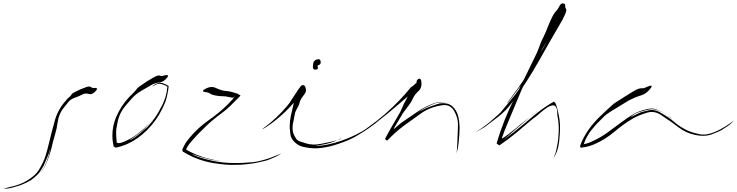

<svg xmlns="http://www.w3.org/2000/svg" viewBox="-219 -936 4532 1180"><path d="M361.3 -395.5Q377 -396.5 377 -390.6Q377 -384.8 373 -380.9Q350.6 -352.5 328.1 -358.4Q304.7 -365.2 288.1 -355.5Q265.6 -343.8 242.2 -335.9Q218.8 -328.1 204.1 -312.5Q187.5 -293 183.6 -287.1Q178.7 -281.2 164.1 -262.7Q141.6 -228.5 135.7 -186.5Q129.9 -143.6 118.2 -105.5Q106.4 -67.4 97.7 -27.3Q87.9 11.7 73.2 48.8Q60.5 82 44.9 105.5Q29.3 128.9 28.3 128.9Q29.3 128.9 44.9 103.5Q60.5 77.1 68.4 54.7Q84 11.7 85.9 -3.9Q87.9 -19.5 88.9 -18.6Q86.9 -19.5 84 -3.9Q81.1 11.7 48.8 83Q30.3 117.2 13.7 134.8Q-2.9 152.3 -28.3 170.9Q-46.9 182.6 -72.3 193.4Q-96.7 205.1 -142.6 216.8Q-166 222.7 -182.6 223.6Q-199.2 223.6 -199.2 223.6Q-199.2 223.6 -186.5 220.7Q-173.8 216.8 -145.5 210Q-136.7 209 -123 204.1Q-108.4 200.2 -91.8 193.4Q-59.6 180.7 -25.4 155.3Q9.8 130.9 29.3 91.8Q48.8 58.6 60.5 22.5Q72.3 -14.6 81.1 -52.7Q97.7 -123 117.2 -192.4Q135.7 -261.7 184.6 -316.4Q193.4 -328.1 205.1 -337.9Q215.8 -346.7 218.8 -352.5Q225.6 -363.3 238.3 -369.1Q251 -375 274.4 -386.7Q317.4 -404.3 327.1 -404.3Q336.9 -404.3 340.8 -400.4Q343.8 -398.4 347.7 -396.5Q351.6 -394.5 361.3 -395.5Q361.3 -395.5 349.6 -382.8Q337.9 -370.1 330.1 -361.3Q330.1 -361.3 361.3 -395.5Z M791 -472.7Q800.8 -474.6 806.6 -474.6Q812.5 -474.6 813.5 -471.7Q813.5 -465.8 809.6 -460.9Q789.1 -432.6 761.7 -429.7Q733.4 -426.8 707 -411.1Q679.7 -395.5 649.4 -377.9Q618.2 -359.4 596.7 -336.9Q574.2 -311.5 567.4 -303.7Q560.5 -295.9 541 -272.5Q523.4 -247.1 513.7 -220.7Q503.9 -195.3 496.1 -144.5Q494.1 -124 495.1 -103.5Q496.1 -83 498 -62.5Q499 -57.6 507.8 -56.6Q516.6 -55.7 525.4 -58.6Q538.1 -61.5 575.2 -80.1Q611.3 -98.6 644.5 -127.9Q678.7 -155.3 700.2 -182.6Q720.7 -210 721.7 -210Q721.7 -210 699.2 -180.7Q676.8 -150.4 653.3 -130.9Q609.4 -94.7 591.8 -84Q574.2 -74.2 575.2 -73.2Q573.2 -75.2 581.1 -76.2Q587.9 -77.1 612.3 -93.8Q625 -102.5 643.6 -118.2Q662.1 -133.8 688.5 -157.2Q721.7 -195.3 738.3 -219.7Q754.9 -245.1 773.4 -281.2Q780.3 -293 786.1 -307.6Q792 -321.3 797.9 -338.9Q802.7 -355.5 805.7 -372.1Q807.6 -388.7 809.6 -405.3Q806.6 -403.3 799.8 -409.2Q793 -414.1 786.1 -415Q757.8 -427.7 737.3 -415Q717.8 -402.3 717.8 -405.3Q717.8 -405.3 721.7 -408.2Q724.6 -411.1 731.4 -416Q738.3 -420.9 752.9 -425.8Q767.6 -430.7 788.1 -421.9Q793.9 -419.9 800.8 -417Q806.6 -414.1 812.5 -410.2Q814.5 -409.2 814.5 -410.2Q814.5 -411.1 817.4 -405.3Q815.4 -382.8 810.5 -360.4Q806.6 -338.9 799.8 -316.4Q786.1 -279.3 763.7 -240.2Q741.2 -200.2 712.9 -167Q685.5 -134.8 656.2 -110.4Q627 -85.9 595.7 -67.4Q580.1 -58.6 564.5 -51.8Q547.9 -43.9 531.2 -39.1Q521.5 -35.2 511.7 -33.2Q502 -31.2 492.2 -28.3Q487.3 -31.2 493.2 -28.3Q494.1 -27.3 494.1 -27.3Q494.1 -27.3 478.5 -37.1Q477.5 -44.9 476.6 -52.7Q474.6 -61.5 473.6 -69.3Q471.7 -86.9 471.7 -103.5Q471.7 -161.1 494.1 -214.8Q524.4 -286.1 574.2 -338.9Q586.9 -352.5 600.6 -365.2Q614.3 -378.9 619.1 -385.7Q626 -397.5 641.6 -407.2Q656.2 -417 683.6 -435.5Q730.5 -464.8 744.1 -469.7Q757.8 -473.6 763.7 -471.7Q766.6 -469.7 772.5 -468.8Q777.3 -467.8 791 -472.7Q791 -472.7 778.3 -456.1Q764.6 -439.5 756.8 -428.7Q756.8 -428.7 791 -472.7Z M1050.8 -369.1Q1028.3 -371.1 1028.3 -377Q1029.3 -382.8 1036.1 -385.7Q1060.5 -401.4 1083 -401.4Q1096.7 -401.4 1109.4 -394.5Q1142.6 -378.9 1168.9 -377Q1188.5 -376 1208 -370.1Q1226.6 -364.3 1246.1 -358.4Q1248 -352.5 1254.9 -352.5Q1262.7 -352.5 1252 -340.8Q1225.6 -313.5 1198.2 -287.1Q1171.9 -260.7 1140.6 -238.3Q1091.8 -203.1 1046.9 -160.2Q1002 -118.2 961.9 -72.3Q951.2 -60.5 942.4 -48.8Q934.6 -37.1 926.8 -23.4Q925.8 -21.5 925.8 -18.6Q925.8 -15.6 927.7 -14.6Q958 2 988.3 14.6Q1018.6 26.4 1050.8 36.1Q1097.7 48.8 1134.8 52.7Q1172.9 55.7 1172.9 55.7Q1172.9 55.7 1131.8 52.7Q1090.8 49.8 1059.6 41Q999 25.4 978.5 16.6Q959 7.8 958 8.8Q959 5.9 964.8 11.7Q969.7 17.6 1000 28.3Q1015.6 33.2 1041 41Q1066.4 47.9 1104.5 55.7Q1159.2 64.5 1191.4 65.4Q1223.6 66.4 1268.6 65.4Q1298.8 63.5 1336.9 60.5Q1375 56.6 1439.5 35.2Q1470.7 23.4 1492.2 14.6Q1513.7 4.9 1513.7 4.9Q1513.7 3.9 1498 14.6Q1483.4 25.4 1443.4 41Q1420.9 51.8 1371.1 61.5Q1322.3 72.3 1261.7 76.2Q1238.3 77.1 1214.8 77.1Q1205.1 77.1 1195.3 77.1Q1161.1 76.2 1127.9 71.3Q1082 66.4 1043 55.7Q1002.9 44.9 967.8 29.3Q951.2 21.5 936.5 13.7Q920.9 4.9 905.3 -3.9Q901.4 -8.8 902.3 -10.7Q902.3 -12.7 901.4 -17.6Q910.2 -37.1 920.9 -55.7Q932.6 -73.2 946.3 -89.8Q998 -151.4 1063.5 -197.3Q1128.9 -242.2 1183.6 -296.9Q1190.4 -303.7 1197.3 -311.5Q1205.1 -319.3 1210.9 -326.2Q1215.8 -333 1219.7 -338.9Q1223.6 -344.7 1224.6 -348.6Q1225.6 -350.6 1220.7 -342.8Q1214.8 -334 1207 -335.9Q1197.3 -337.9 1186.5 -339.8Q1175.8 -342.8 1166 -343.8Q1147.5 -344.7 1127.9 -345.7Q1108.4 -347.7 1090.8 -352.5Q1079.1 -355.5 1071.3 -361.3Q1062.5 -367.2 1050.8 -369.1Q1050.8 -369.1 1071.3 -377.9Q1091.8 -386.7 1105.5 -392.6Q1105.5 -392.6 1050.8 -369.1Z M1707 -549.8Q1710 -564.5 1729.5 -571.3Q1734.4 -572.3 1738.3 -572.3Q1750 -572.3 1752 -555.7Q1752 -553.7 1752 -552.7Q1752 -540 1741.2 -537.1Q1728.5 -534.2 1734.4 -523.4Q1735.4 -520.5 1734.4 -515.6Q1733.4 -509.8 1725.6 -508.8Q1721.7 -507.8 1718.8 -507.8Q1705.1 -507.8 1704.1 -521.5Q1704.1 -524.4 1704.1 -528.3Q1704.1 -540 1707 -549.8ZM1637.7 -368.2Q1594.7 -308.6 1537.1 -252Q1478.5 -195.3 1414.1 -153.3Q1405.3 -147.5 1396.5 -143.6Q1394.5 -143.6 1394.5 -143.6Q1393.6 -144.5 1412.1 -157.2Q1441.4 -178.7 1476.6 -211.9Q1511.7 -245.1 1541 -279.3Q1546.9 -285.2 1557.6 -299.8Q1568.4 -315.4 1580.1 -334Q1597.7 -360.4 1614.3 -385.7Q1630.9 -410.2 1636.7 -412.1Q1639.6 -413.1 1641.6 -413.1Q1651.4 -413.1 1652.3 -404.3Q1652.3 -402.3 1651.4 -398.4Q1647.5 -380.9 1637.7 -368.2ZM1634.8 -401.4Q1640.6 -412.1 1645.5 -412.1Q1646.5 -412.1 1647.5 -412.1Q1653.3 -410.2 1656.2 -404.3Q1667 -378.9 1656.2 -363.3Q1646.5 -348.6 1632.8 -330.1Q1626 -319.3 1622.1 -304.7Q1619.1 -291 1612.3 -279.3Q1606.4 -267.6 1599.6 -255.9Q1593.8 -243.2 1591.8 -229.5Q1587.9 -205.1 1585.9 -198.2Q1584 -190.4 1580.1 -168.9Q1577.1 -146.5 1581.1 -126Q1585.9 -105.5 1604.5 -79.1Q1612.3 -71.3 1625 -66.4Q1636.7 -62.5 1650.4 -58.6Q1662.1 -54.7 1672.9 -51.8Q1683.6 -48.8 1697.3 -48.8Q1706.1 -45.9 1731.4 -48.8Q1756.8 -51.8 1786.1 -58.6Q1821.3 -65.4 1850.6 -74.2Q1879.9 -82 1878.9 -84Q1877 -85.9 1834 -66.4Q1791 -47.9 1716.8 -41Q1732.4 -39.1 1760.7 -42Q1788.1 -44.9 1839.8 -58.6Q1873 -68.4 1906.2 -81.1Q1939.5 -93.8 1972.7 -110.4Q1990.2 -119.1 2006.8 -128.9Q2022.5 -139.6 2039.1 -149.4Q2046.9 -154.3 2066.4 -169.9Q2085.9 -185.5 2094.7 -183.6Q2094.7 -183.6 2084 -174.8Q2072.3 -166 2047.9 -148.4Q2026.4 -132.8 1977.5 -103.5Q1929.7 -74.2 1860.4 -51.8Q1803.7 -32.2 1752 -26.4Q1735.4 -24.4 1718.8 -24.4Q1681.6 -24.4 1641.6 -34.2Q1613.3 -41 1590.8 -63.5Q1567.4 -85.9 1565.4 -114.3Q1561.5 -137.7 1561.5 -161.1Q1561.5 -192.4 1568.4 -223.6Q1580.1 -278.3 1592.8 -330.1Q1603.5 -372.1 1609.4 -378.9Q1615.2 -385.7 1621.1 -387.7Q1624 -387.7 1627 -390.6Q1629.9 -392.6 1634.8 -401.4Q1634.8 -401.4 1640.6 -383.8Q1646.5 -367.2 1650.4 -355.5Q1650.4 -355.5 1634.8 -401.4Z M2347.7 -436.5Q2356.4 -453.1 2361.3 -452.1Q2362.3 -452.1 2362.3 -452.1Q2367.2 -449.2 2369.1 -442.4Q2377.9 -399.4 2353.5 -377Q2329.1 -354.5 2319.3 -332Q2309.6 -309.6 2294.9 -291Q2280.3 -272.5 2266.6 -252.9Q2253.9 -237.3 2245.1 -219.7Q2235.4 -202.1 2224.6 -185.5Q2208 -159.2 2203.1 -149.4Q2199.2 -139.6 2205.1 -145.5Q2219.7 -159.2 2235.4 -171.9Q2251 -184.6 2267.6 -195.3Q2305.7 -221.7 2344.7 -248Q2382.8 -274.4 2425.8 -292Q2468.8 -313.5 2508.8 -308.6Q2548.8 -304.7 2547.9 -300.8Q2547.9 -306.6 2505.9 -307.6Q2463.9 -308.6 2435.5 -293Q2380.9 -268.6 2365.2 -255.9Q2349.6 -243.2 2348.6 -244.1Q2349.6 -241.2 2354.5 -247.1Q2359.4 -252 2385.7 -264.6Q2399.4 -271.5 2422.9 -280.3Q2445.3 -289.1 2480.5 -299.8Q2532.2 -307.6 2560.5 -283.2Q2587.9 -258.8 2597.7 -219.7Q2604.5 -192.4 2605.5 -156.2Q2605.5 -152.3 2605.5 -147.5Q2605.5 -113.3 2599.6 -58.6Q2596.7 -28.3 2590.8 -7.8Q2585 13.7 2585 13.7Q2586.9 13.7 2588.9 -9.8Q2590.8 -32.2 2591.8 -62.5Q2593.8 -99.6 2594.7 -135.7Q2595.7 -170.9 2595.7 -175.8Q2594.7 -212.9 2572.3 -253.9Q2548.8 -293.9 2503.9 -290Q2424.8 -279.3 2370.1 -240.2Q2315.4 -201.2 2258.8 -160.2Q2233.4 -140.6 2209 -119.1Q2185.5 -97.7 2163.1 -74.2Q2158.2 -72.3 2154.3 -74.2Q2149.4 -76.2 2148.4 -85Q2164.1 -113.3 2178.7 -140.6Q2194.3 -168.9 2210.9 -196.3Q2220.7 -213.9 2231.4 -231.4Q2242.2 -249 2250 -267.6Q2255.9 -279.3 2259.8 -290Q2263.7 -300.8 2270.5 -311.5Q2284.2 -335 2294.9 -364.3Q2304.7 -393.6 2324.2 -413.1Q2331.1 -419.9 2336.9 -423.8Q2342.8 -427.7 2347.7 -436.5Q2347.7 -436.5 2349.6 -416Q2351.6 -394.5 2352.5 -380.9Q2352.5 -380.9 2347.7 -436.5ZM2343.8 -402.3Q2313.5 -366.2 2277.3 -335Q2240.2 -303.7 2205.1 -273.4Q2168 -241.2 2128.9 -210.9Q2090.8 -179.7 2050.8 -151.4Q2039.1 -143.6 2028.3 -139.6Q2025.4 -138.7 2025.4 -138.7Q2024.4 -138.7 2024.4 -138.7Q2024.4 -140.6 2046.9 -156.2Q2096.7 -191.4 2145.5 -233.4Q2193.4 -275.4 2235.4 -319.3Q2252.9 -337.9 2270.5 -357.4Q2287.1 -377 2304.7 -397.5Q2311.5 -405.3 2322.3 -409.2Q2333 -413.1 2338.9 -411.1Q2341.8 -410.2 2340.8 -427.7Q2339.8 -444.3 2353.5 -451.2Q2353.5 -452.1 2354.5 -452.1Q2374 -457 2343.8 -402.3Z M3218.8 -897.5Q3225.6 -912.1 3235.4 -915Q3237.3 -916 3238.3 -916Q3243.2 -916 3243.2 -912.1Q3243.2 -910.2 3242.2 -909.2Q3244.1 -877 3233.4 -849.6Q3221.7 -821.3 3204.1 -795.9Q3187.5 -771.5 3175.8 -745.1Q3164.1 -719.7 3149.4 -694.3Q3132.8 -664.1 3114.3 -635.7Q3096.7 -606.4 3082 -575.2Q3072.3 -553.7 3060.5 -532.2Q3049.8 -510.7 3037.1 -489.3Q3007.8 -435.5 2984.4 -378.9Q2960.9 -322.3 2937.5 -266.6Q2918.9 -221.7 2900.4 -177.7Q2880.9 -132.8 2865.2 -86.9Q2863.3 -81.1 2882.8 -94.7Q2901.4 -107.4 2926.8 -127.9Q2940.4 -138.7 2954.1 -149.4Q2968.8 -161.1 2980.5 -171.9Q2983.4 -173.8 3002.9 -189.5Q3022.5 -206.1 3043 -221.7Q3059.6 -235.4 3072.3 -246.1Q3085 -255.9 3085.9 -255.9Q3084 -256.8 3054.7 -232.4Q3026.4 -207 2989.3 -174.8Q2944.3 -135.7 2903.3 -100.6Q2862.3 -64.5 2860.4 -67.4Q2861.3 -65.4 2897.5 -92.8Q2933.6 -120.1 2936.5 -122.1Q2995.1 -168.9 3052.7 -217.8Q3109.4 -266.6 3174.8 -305.7Q3179.7 -304.7 3179.7 -309.6Q3180.7 -314.5 3193.4 -304.7Q3193.4 -304.7 3194.3 -302.7Q3194.3 -301.8 3199.2 -291Q3211.9 -252.9 3219.7 -201.2Q3227.5 -150.4 3216.8 -61.5Q3210.9 -16.6 3196.3 11.7Q3182.6 39.1 3181.6 39.1Q3181.6 39.1 3181.6 39.1Q3180.7 39.1 3190.4 16.6Q3200.2 -5.9 3209 -60.5Q3212.9 -85 3214.8 -129.9Q3216.8 -173.8 3206.1 -229.5Q3207 -257.8 3201.2 -271.5Q3195.3 -285.2 3185.5 -288.1Q3176.8 -290 3167 -286.1Q3156.2 -283.2 3144.5 -275.4Q3123 -261.7 3098.6 -240.2Q3075.2 -218.8 3054.7 -205.1Q3004.9 -162.1 2954.1 -120.1Q2904.3 -79.1 2849.6 -42Q2843.8 -45.9 2851.6 -41Q2858.4 -36.1 2833 -54.7Q2876 -201.2 2945.3 -336.9Q3014.6 -473.6 3080.1 -610.4Q3090.8 -634.8 3099.6 -660.2Q3108.4 -685.5 3121.1 -709Q3136.7 -740.2 3148.4 -772.5Q3161.1 -804.7 3176.8 -835.9Q3185.5 -853.5 3197.3 -866.2Q3210 -879.9 3218.8 -897.5Q3218.8 -897.5 3218.8 -869.1Q3217.8 -840.8 3216.8 -822.3Q3216.8 -822.3 3218.8 -897.5ZM3218.8 -874Q3227.5 -881.8 3241.2 -894.5Q3254.9 -906.2 3254.9 -906.2Q3253.9 -893.6 3255.9 -888.7Q3257.8 -883.8 3259.8 -880.9Q3261.7 -877.9 3261.7 -874Q3261.7 -870.1 3259.8 -864.3Q3257.8 -853.5 3237.3 -813.5Q3164.1 -688.5 3091.8 -559.6Q3019.5 -431.6 2933.6 -313.5Q2892.6 -254.9 2835.9 -212.9Q2779.3 -169.9 2759.8 -155.3Q2732.4 -138.7 2719.7 -131.8Q2707 -125 2707 -125Q2710 -127 2747.1 -152.3Q2783.2 -178.7 2793 -187.5Q2809.6 -201.2 2825.2 -215.8Q2841.8 -229.5 2857.4 -245.1Q2863.3 -251 2890.6 -285.2Q2918.9 -319.3 2947.3 -354.5Q2969.7 -384.8 2985.4 -407.2Q3001 -430.7 2998 -432.6Q2998 -432.6 2985.4 -415Q2972.7 -397.5 2956.1 -376Q2935.5 -348.6 2917 -324.2Q2898.4 -299.8 2898.4 -300.8Q2897.5 -301.8 2905.3 -313.5Q2914.1 -325.2 2924.8 -339.8Q2938.5 -358.4 2951.2 -376Q2963.9 -392.6 2965.8 -395.5Q2976.6 -411.1 2987.3 -426.8Q2997.1 -442.4 3007.8 -458Q3021.5 -481.4 3033.2 -504.9Q3044.9 -529.3 3059.6 -551.8Q3075.2 -575.2 3090.8 -598.6Q3107.4 -621.1 3122.1 -644.5Q3135.7 -666 3144.5 -688.5Q3154.3 -710.9 3167 -731.4Q3175.8 -745.1 3179.7 -760.7Q3184.6 -775.4 3189.5 -790Q3194.3 -803.7 3202.1 -816.4Q3209 -830.1 3211.9 -843.8Q3213.9 -855.5 3214.8 -866.2Q3215.8 -877.9 3219.7 -888.7Q3220.7 -892.6 3222.7 -891.6Q3224.6 -889.6 3224.6 -885.7Q3224.6 -883.8 3235.4 -903.3Q3242.2 -914.1 3247.1 -914.1Q3251 -914.1 3254.9 -906.2Q3227.5 -881.8 3218.8 -874Z M3757.8 -402.3Q3775.4 -410.2 3782.2 -409.2Q3785.2 -409.2 3785.2 -408.2Q3787.1 -402.3 3781.2 -395.5Q3755.9 -360.4 3720.7 -349.6Q3684.6 -338.9 3648.4 -320.3Q3627.9 -308.6 3606.4 -294.9Q3585.9 -281.2 3565.4 -269.5Q3545.9 -258.8 3527.3 -246.1Q3508.8 -234.4 3493.2 -219.7Q3460.9 -187.5 3451.2 -177.7Q3441.4 -168 3415 -135.7Q3401.4 -119.1 3392.6 -102.5Q3382.8 -86.9 3375 -67.4Q3372.1 -59.6 3369.1 -50.8Q3366.2 -43 3363.3 -35.2Q3364.3 -33.2 3356.4 -43.9Q3348.6 -54.7 3354.5 -46.9Q3371.1 -50.8 3388.7 -54.7Q3405.3 -59.6 3420.9 -67.4Q3468.8 -88.9 3512.7 -120.1Q3557.6 -152.3 3598.6 -183.6Q3634.8 -210.9 3673.8 -234.4Q3713.9 -256.8 3759.8 -265.6Q3792 -274.4 3822.3 -260.7Q3853.5 -247.1 3870.1 -236.3Q3888.7 -223.6 3899.4 -215.8Q3909.2 -208 3909.2 -208Q3909.2 -205.1 3889.6 -221.7Q3870.1 -238.3 3840.8 -251Q3824.2 -258.8 3807.6 -262.7Q3790 -266.6 3772.5 -263.7Q3691.4 -247.1 3669.9 -227.5Q3648.4 -207 3646.5 -210.9Q3646.5 -211.9 3683.6 -229.5Q3720.7 -247.1 3725.6 -248Q3743.2 -252.9 3771.5 -258.8Q3799.8 -264.6 3833 -248Q3893.6 -213.9 3924.8 -186.5Q3955.1 -159.2 4003.9 -134.8Q4036.1 -120.1 4085 -110.4Q4133.8 -101.6 4209 -141.6Q4245.1 -161.1 4268.6 -178.7Q4293 -196.3 4293 -195.3Q4292 -196.3 4276.4 -179.7Q4259.8 -163.1 4213.9 -135.7Q4194.3 -125 4152.3 -109.4Q4110.4 -94.7 4055.7 -106.4Q4001 -116.2 3951.2 -153.3Q3902.3 -191.4 3854.5 -221.7Q3807.6 -257.8 3759.8 -244.1Q3711.9 -230.5 3672.9 -209Q3611.3 -172.9 3556.6 -126Q3501 -79.1 3434.6 -49.8Q3423.8 -44.9 3411.1 -41Q3399.4 -37.1 3386.7 -34.2Q3378.9 -33.2 3371.1 -31.2Q3363.3 -30.3 3355.5 -29.3Q3353.5 -27.3 3352.5 -27.3Q3350.6 -27.3 3348.6 -30.3Q3346.7 -33.2 3346.7 -37.1Q3346.7 -39.1 3346.7 -41Q3348.6 -44.9 3350.6 -49.8Q3352.5 -53.7 3353.5 -58.6Q3373 -104.5 3402.3 -144.5Q3432.6 -185.5 3467.8 -219.7Q3485.4 -237.3 3503.9 -253.9Q3521.5 -270.5 3540 -287.1Q3557.6 -303.7 3579.1 -315.4Q3599.6 -328.1 3620.1 -341.8Q3681.6 -380.9 3698.2 -387.7Q3715.8 -394.5 3722.7 -393.6Q3726.6 -393.6 3733.4 -393.6Q3739.3 -393.6 3757.8 -402.3Q3757.8 -402.3 3740.2 -381.8Q3723.6 -360.4 3711.9 -346.7Q3711.9 -346.7 3757.8 -402.3Z"/></svg>

Font: Margalida Font
Style: Regular
Weight: 400
Designer: Mateu Riera. mateurierasureda@hotmail.com
Version: Version 1.0